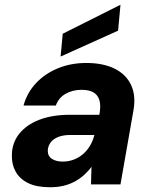

<svg xmlns="http://www.w3.org/2000/svg" viewBox="-20 -776 636 808"><path d="M191 12Q134 12 98.5 -5.5Q63 -23 46 -53.5Q29 -84 30 -122Q30 -174 60.5 -212.5Q91 -251 145.5 -272Q200 -293 275 -293H398Q405 -329 399 -352Q393 -375 374.5 -386.5Q356 -398 323 -398Q286 -398 256.5 -381.5Q227 -365 215 -332H79Q94 -386 131.5 -426Q169 -466 223.5 -488.5Q278 -511 343 -511Q414 -511 462.5 -487Q511 -463 532 -417.5Q553 -372 541 -308L487 0H363L365 -74Q351 -55 333 -39Q315 -23 293.5 -11.5Q272 0 246.5 6Q221 12 191 12ZM244 -96Q269 -96 291 -104.5Q313 -113 330.5 -128.5Q348 -144 359.5 -164Q371 -184 377 -207V-208H276Q247 -208 226 -200Q205 -192 193.5 -177Q182 -162 181 -142Q181 -119 198.5 -107.5Q216 -96 244 -96ZM235 -538 244 -634 487 -756 477 -647Z"/></svg>

Font: DM Sans 20pt ExtraBold
Style: Italic
Weight: 800
Italic angle: -10°
Version: Version 4.004;gftools[0.9.30]